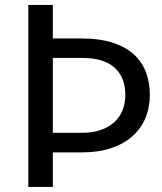

<svg xmlns="http://www.w3.org/2000/svg" viewBox="-20 -736 638 756"><path d="M303 -213Q344.5 -213 376.2 -224Q408 -235 429.8 -254.8Q451.5 -274.5 462.5 -302Q473.5 -329.5 473.5 -362.5Q473.5 -431 431.2 -469.5Q389 -508 303 -508H188V-213ZM303 -584.5Q371 -584.5 421.2 -568.8Q471.5 -553 504.5 -524Q537.5 -495 553.8 -454Q570 -413 570 -362.5Q570 -312.5 552.5 -271Q535 -229.5 501.2 -199.5Q467.5 -169.5 417.8 -152.8Q368 -136 303 -136H188V0H91.5V-716.5H188V-584.5Z"/></svg>

Font: Lato 2
Style: Regular
Weight: 400
Designer: Lukasz Dziedzic with Adam Twardoch and Botio Nikoltchev
Foundry: tyPoland Lukasz Dziedzic
Version: Version 2.015; 2015-08-06; http://www.latofonts.com/